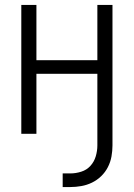

<svg xmlns="http://www.w3.org/2000/svg" viewBox="-20 -540 540 775"><path d="M233 215V160H264Q286 160 308 153Q330 146 345 129.5Q360 113 366.5 91Q373 69 373 47V-242H127V0H66V-520H127V-297H373V-520H434V47Q434 69 430 91.5Q426 114 415.5 134.5Q405 155 388.5 171Q372 187 351.5 197Q331 207 308.5 211Q286 215 264 215Z"/></svg>

Font: Iosevka Custom Light
Style: Regular
Weight: 300
Monospace: yes
Designer: Belleve Invis
Foundry: Belleve Invis
Version: Version 27.3.5